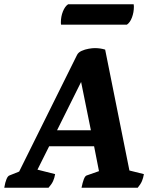

<svg xmlns="http://www.w3.org/2000/svg" viewBox="-53 -882 723 902"><path d="M-33 0Q-24 -53 -8 -58L37 -76L309 -624Q315 -636 330.5 -643Q346 -650 363.5 -653Q381 -656 392 -656Q418 -656 441 -649L555 -81L623 -64Q620 -46 614 -31.5Q608 -17 594 0H330Q335 -25 341 -40.5Q347 -56 355 -58L412 -78L389 -195H178L123 -85L206 -64Q203 -46 196.5 -31.5Q190 -17 175 0ZM215 -270H374L328 -497ZM543 -766H234Q233 -769 233 -777Q233 -804 242.5 -828Q252 -852 267 -862H575Q575 -860 575.5 -857Q576 -854 576 -851Q576 -824 567 -800Q558 -776 543 -766Z"/></svg>

Font: Petrona ExtraBold
Style: Italic
Weight: 800
Italic angle: -9°
Designer: Ringo R. Seeber
Foundry: Ringo R. Seeber
Version: Version 2.001; ttfautohint (v1.8.3)